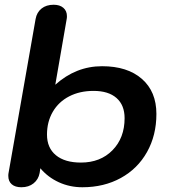

<svg xmlns="http://www.w3.org/2000/svg" viewBox="-20 -779 714 809"><path d="M15 -38Q15 -46 16 -50L130 -699Q135 -727 155 -743Q175 -759 206 -759Q232 -759 247 -746Q262 -733 262 -711Q262 -703 261 -699L213 -422Q300 -500 410 -500Q517 -500 578 -446.5Q639 -393 639 -299Q639 -209 599.5 -138.5Q560 -68 489 -29Q418 10 327 10Q274 10 228 -11Q182 -32 150 -70L147 -50Q142 -23 121.5 -6.5Q101 10 70 10Q44 10 29.5 -2.5Q15 -15 15 -38ZM505 -281Q505 -336 471 -366Q437 -396 374 -396Q316 -396 271.5 -373Q227 -350 202.5 -308Q178 -266 178 -212Q178 -156 215.5 -125Q253 -94 321 -94Q403 -94 454 -146Q505 -198 505 -281Z"/></svg>

Font: Kodchasan
Style: Bold Italic
Weight: 700
Italic angle: -10°
Version: Version 1.000; ttfautohint (v1.6)